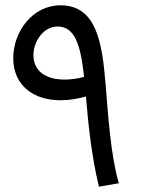

<svg xmlns="http://www.w3.org/2000/svg" viewBox="-20 -699 531 724"><path d="M353 5 428 -8C397 -116 388 -261 378 -384C365 -538 344 -679 208 -679C102 -679 30 -579 30 -480C30 -377 106 -320 210 -321C240 -321 271 -326 304 -335C313 -229 325 -112 353 5ZM106 -492C106 -540 142 -599 197 -599C263 -599 284 -529 297 -409C271 -402 246 -399 223 -399C155 -399 106 -429 106 -492Z"/></svg>

Font: Noto Sans Arabic UI
Style: Regular
Weight: 400
Designer: Monotype Design Team, Nadine Chahine and Nizar Qandah
Foundry: Monotype Imaging Inc.
Version: Version 2.010